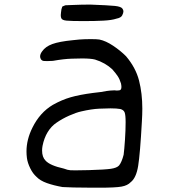

<svg xmlns="http://www.w3.org/2000/svg" viewBox="-20 -747 750 853"><path d="M97.7 -74.2Q97.7 -127 124 -179.7Q157.2 -247.1 214.8 -281.2Q254.9 -303.7 293.9 -314.9Q333 -326.2 392.6 -334Q412.1 -335.9 429.2 -338.4Q446.3 -340.8 454.1 -342.8Q460.9 -343.8 470.2 -344.7Q479.5 -345.7 488.3 -345.7Q494.1 -344.7 499 -344.7Q512.7 -344.7 516.1 -348.6Q519.5 -352.5 519.5 -360.4Q519.5 -366.2 517.6 -376Q511.7 -395.5 502.9 -408.7Q494.1 -421.9 478.5 -439.5Q463.9 -453.1 444.3 -464.4Q424.8 -475.6 402.3 -482.4Q383.8 -487.3 343.8 -487.3Q333 -487.3 298.8 -486.3Q264.6 -485.4 214.8 -476.6Q200.2 -475.6 189.5 -475.6Q183.6 -475.6 175.3 -476.1Q167 -476.6 162.1 -483.4Q158.2 -489.3 158.2 -496.1Q158.2 -506.8 167 -518.6Q181.6 -540 212.4 -551.3Q243.2 -562.5 302.7 -568.4Q335.9 -572.3 357.4 -572.8Q378.9 -573.2 384.8 -573.2Q410.2 -573.2 421.9 -571.3Q450.2 -565.4 482.4 -543.9Q514.6 -522.5 540 -497.1Q583 -446.3 597.7 -389.2Q612.3 -332 612.3 -264.6Q612.3 -238.3 610.4 -208Q602.5 -63.5 593.8 -9.8Q585 43.9 560.5 62.5Q546.9 77.1 520 82Q493.2 86.9 420.9 86.9H392.6Q342.8 86.9 306.6 85.9Q270.5 85 257.8 84Q218.8 77.1 188.5 66.4Q158.2 55.7 141.6 38.1Q126 24.4 114.3 0.5Q102.5 -23.4 99.6 -44.9Q97.7 -59.6 97.7 -74.2ZM167 -78.1Q167 -48.8 182.6 -33.2Q202.1 -11.7 263.7 2Q281.2 8.8 292.5 9.3Q303.7 9.8 314.5 9.8Q335 9.8 375 8.8Q446.3 6.8 472.7 2.9Q499 -1 508.8 -11.7Q514.6 -18.6 520 -31.2Q525.4 -43.9 529.3 -59.6Q532.2 -82 535.2 -125.5Q538.1 -168.9 538.1 -204.1Q538.1 -236.3 533.7 -247.6Q529.3 -258.8 514.6 -262.7Q499 -265.6 470.7 -265.6Q456.1 -265.6 421.4 -264.2Q386.7 -262.7 340.8 -252Q318.4 -247.1 287.6 -233.4Q256.8 -219.7 231.4 -202.1Q208 -186.5 191.9 -160.2Q175.8 -133.8 168.9 -98.6Q167 -87.9 167 -78.1ZM251 -691.4Q252 -707 256.8 -717.8Q257.8 -718.8 262.2 -720.2Q266.6 -721.7 270.5 -723.6Q278.3 -723.6 309.6 -725.1Q340.8 -726.6 381.8 -726.6Q461.9 -723.6 490.2 -720.7Q518.6 -717.8 524.4 -708Q528.3 -702.1 528.3 -696.3Q528.3 -689.5 522.9 -678.7Q517.6 -668 497.1 -664.1Q476.6 -657.2 439.5 -655.3Q402.3 -653.3 351.6 -653.3Q296.9 -653.3 275.9 -655.3Q254.9 -657.2 252 -667Q250 -671.9 250 -679.7Q250 -684.6 251 -691.4Z"/></svg>

Font: JasonHandwriting4
Style: Regular
Weight: 400
Version: Version 1.01.21